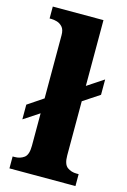

<svg xmlns="http://www.w3.org/2000/svg" viewBox="-117 -816 575 871"><g transform="rotate(15 170.5 -380.0)"><path d="M19 0V-56H29Q54 -56 72.5 -69.5Q91 -83 91 -125V-278L18 -230V-299L91 -348V-645Q91 -671 79.5 -683.5Q68 -696 53.5 -700Q39 -704 29 -704H19V-760H257V-451L334 -502V-430L257 -379V-125Q257 -83 275.5 -69.5Q294 -56 319 -56H329V0Z"/></g></svg>

Font: Noto Serif Thai SemiCondensed ExtraBold
Style: Regular
Weight: 800
Width: 4
Designer: Monotype Design Team
Foundry: Monotype Imaging Inc.
Version: Version 2.002; ttfautohint (v1.8.4.7-5d5b)